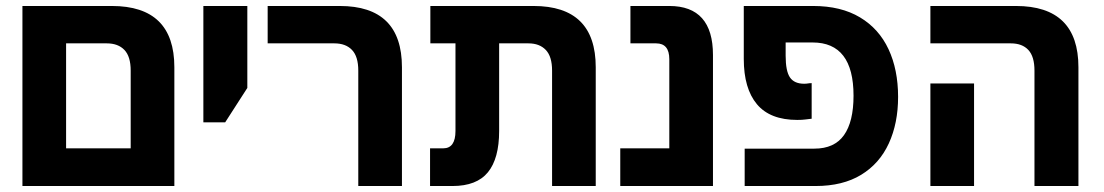

<svg xmlns="http://www.w3.org/2000/svg" viewBox="-20 -622 3690 642"><path d="M55 0V-602H354Q563 -602 563 -397V0ZM201 -126H417V-386Q417 -433 396 -455Q375 -477 337 -477H201Z M660 -213V-602H807V-328L733 -213Z M1178 0V-386Q1178 -433 1157 -455Q1136 -477 1098 -477H875V-602H1116Q1324 -602 1324 -397V0Z M1418 0V-126H1462Q1503 -126 1503 -184V-477H1419V-602H1764Q1972 -602 1972 -397V0H1826V-386Q1826 -433 1805 -455Q1784 -477 1747 -477H1649V-184Q1649 -92 1611.5 -46Q1574 0 1493 0Z M2054 0V-126H2218V-424Q2218 -477 2174 -477H2088V-602H2218Q2364 -602 2364 -438V0Z M2470 0V-125H2703Q2770 -125 2802 -170Q2834 -215 2834 -302Q2834 -480 2697 -480H2607V-436Q2607 -384 2621.5 -363Q2636 -342 2669 -342Q2676 -342 2681.5 -343Q2687 -344 2694 -344V-225Q2684 -224 2673 -222.5Q2662 -221 2646 -221Q2555 -221 2511 -273.5Q2467 -326 2467 -425V-602H2699Q2792 -602 2855.5 -564Q2919 -526 2951 -457.5Q2983 -389 2983 -298Q2983 -210 2952 -142.5Q2921 -75 2859.5 -37.5Q2798 0 2707 0Z M3439 0V-386Q3439 -433 3418.5 -455Q3398 -477 3360 -477H3091V-602H3377Q3586 -602 3586 -397V0ZM3091 0V-343H3237V0Z"/></svg>

Font: Noto Sans Hebrew SemiCondensed
Style: Bold
Weight: 700
Width: 4
Designer: Monotype Design Team
Foundry: Monotype Imaging Inc.
Version: Version 2.004; ttfautohint (v1.8.4.7-5d5b)